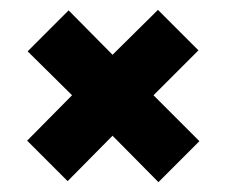

<svg xmlns="http://www.w3.org/2000/svg" viewBox="-20 -463 458 389"><path d="M301 -94 208 -188 117 -96 35 -178 126 -270 36 -359 119 -442 208 -352 300 -443 382 -361 291 -270 384 -177Z"/></svg>

Font: Francois One
Style: Regular
Weight: 400
Designer: Vernon Adams
Foundry: Vernon Adams
Version: Version 2.000